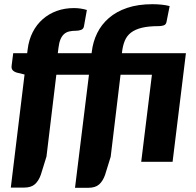

<svg xmlns="http://www.w3.org/2000/svg" viewBox="-20 -771 934 915"><path d="M255.5 -517.5H416.5L417.5 -525Q423 -572 443.2 -613.2Q463.5 -654.5 499 -685.2Q534.5 -716 586.2 -733.5Q638 -751 706.5 -751Q727.5 -751 750 -748.8Q772.5 -746.5 788.5 -742L773.5 -666.5Q771 -653.5 760 -650Q749 -646.5 737.5 -646.5Q688.5 -646.5 656.5 -638.8Q624.5 -631 604.5 -615.8Q584.5 -600.5 574.8 -577Q565 -553.5 561.5 -522L561 -517.5H866L802.5 0H653L704 -415H554.5L507.5 -24L480.5 63Q470.5 91.5 452.5 107.8Q434.5 124 400.5 124H337.5L404 -415H248.5L201.5 -25L174.5 62Q164.5 90.5 146.5 106.8Q128.5 123 94.5 123H31.5L97 -416L68 -423Q52 -426 42.5 -434.2Q33 -442.5 35.5 -459L43 -517.5H109.5L112 -537Q117.5 -581.5 136 -617.8Q154.5 -654 183.5 -679.5Q212.5 -705 250.2 -718.8Q288 -732.5 332 -732.5Q349.5 -732.5 364.2 -730.2Q379 -728 394 -723.5L380 -645Q377.5 -632.5 366 -628.5Q354.5 -624.5 343 -624.5Q324.5 -624.5 310.2 -621.2Q296 -618 285.5 -608.8Q275 -599.5 268.2 -583.5Q261.5 -567.5 258.5 -542Z"/></svg>

Font: Lato ExtraBold
Style: Italic
Weight: 800
Italic angle: -7°
Designer: Lukasz Dziedzic with Adam Twardoch and Botio Nikoltchev
Foundry: tyPoland Lukasz Dziedzic
Version: Version 2.015; 2015-08-06; http://www.latofonts.com/